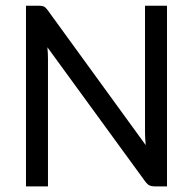

<svg xmlns="http://www.w3.org/2000/svg" viewBox="-20 -662 686 682"><path d="M118.7 -641.6Q129.9 -641.6 135.7 -638.9Q141.6 -636.2 148.9 -626.5L497.6 -146.5Q496.6 -158.2 495.8 -169.7Q495.1 -181.2 495.1 -190.9V-641.6H573.2V0H528.3Q518.1 0 511 -3.4Q503.9 -6.8 497.1 -15.6L148.4 -494.1Q149.4 -482.9 149.9 -472.7Q150.4 -462.4 150.4 -453.1V0H72.3V-641.6H118.7Z"/></svg>

Font: Carlito
Style: Regular
Weight: 400
Designer: Lukasz Dziedzic
Foundry: tyPoland Lukasz Dziedzic
Version: Version 1.104